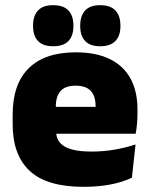

<svg xmlns="http://www.w3.org/2000/svg" viewBox="-20 -710 580 743"><path d="M303 13Q161.5 13 95.2 -48.5Q29 -110 29 -228.5V-267Q29 -384.5 91.2 -446Q153.5 -507.5 273 -507.5Q352.5 -507.5 405.5 -481.2Q458.5 -455 485.2 -405.8Q512 -356.5 512 -287V-271.5Q512 -251.5 510.2 -230.8Q508.5 -210 505 -192.5H346.5Q348.5 -223 349.2 -250Q350 -277 350 -298.5Q350 -324.5 342 -342.2Q334 -360 317 -369.2Q300 -378.5 273 -378.5Q232.5 -378.5 214.2 -357.5Q196 -336.5 196 -298V-253.5L197 -234.5V-203.5Q197 -188 202.5 -173.5Q208 -159 222.8 -147.8Q237.5 -136.5 264.8 -130Q292 -123.5 335.5 -123.5Q380 -123.5 422.5 -130.8Q465 -138 504.5 -151L490.5 -22.5Q456 -5.5 408.2 3.8Q360.5 13 303 13ZM469.5 -192.5H122.5V-296.5H469.5ZM185.5 -531Q146.5 -531 127.2 -551.2Q108 -571.5 108 -608V-612Q108 -649 127.2 -669.5Q146.5 -690 185.5 -690Q225.5 -690 244.8 -669.5Q264 -649 264 -612V-608Q264 -571.5 244.8 -551.2Q225.5 -531 185.5 -531ZM368 -531Q328.5 -531 309.5 -551.2Q290.5 -571.5 290.5 -608V-612Q290.5 -649 309.5 -669.5Q328.5 -690 368 -690Q407 -690 426.5 -669.5Q446 -649 446 -612V-608Q446 -571.5 426.5 -551.2Q407 -531 368 -531Z"/></svg>

Font: Anek Kannada ExtraBold
Style: Regular
Weight: 800
Version: Version 1.003